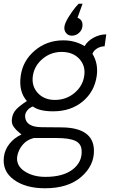

<svg xmlns="http://www.w3.org/2000/svg" viewBox="-67 -768 603 1028"><path d="M348 -673Q379 -661 374 -626Q372 -606 355.5 -591.5Q339 -577 318 -577Q298 -577 286.5 -591.5Q275 -606 278 -626Q281 -646 300 -676.5Q319 -707 336 -728L354 -748H375ZM174 240Q70 240 7 194Q-56 148 -46 71Q-41 33 -16 1.5Q9 -30 48 -48Q46 -50 35.5 -58.5Q25 -67 20 -72.5Q15 -78 7.5 -87.5Q0 -97 -2.5 -108.5Q-5 -120 -3 -133Q1 -163 21 -183.5Q41 -204 77 -227Q32 -278 44 -362Q55 -443 119.5 -497.5Q184 -552 272 -552Q335 -552 386 -521Q402 -549 434.5 -566.5Q467 -584 502 -584L493 -520Q472 -520 453.5 -509Q435 -498 428 -480Q460 -428 451 -362Q439 -277 375.5 -224.5Q312 -172 218 -172Q143 -172 109 -198Q88 -190 76.5 -173.5Q65 -157 68 -139Q74 -88 155 -87L264 -86Q433 -84 436 36Q438 118 368 179Q298 240 174 240ZM384 -362Q392 -416 357.5 -453Q323 -490 263 -490Q205 -490 161 -453Q117 -416 109 -362Q101 -308 135 -270.5Q169 -233 227 -233Q287 -233 331.5 -270Q376 -307 384 -362ZM370 37Q368 1 336 -14Q304 -29 235 -29H114Q77 -20 54 7.5Q31 35 25 70Q19 119 64.5 149Q110 179 176 179Q271 179 322.5 139Q374 99 370 37Z"/></svg>

Font: Oakes Grotesk Light
Style: Italic
Weight: 300
Italic angle: -8°
Designer: Samuel Oakes
Foundry: Samuel Oakes
Version: Version 1.000;PS 001.000;hotconv 1.0.88;makeotf.lib2.5.64775